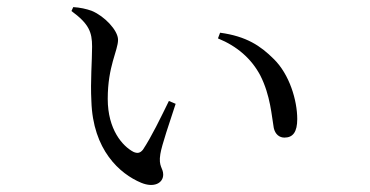

<svg xmlns="http://www.w3.org/2000/svg" viewBox="-20 -516 1040 540"><path d="M239 -385C239 -344 234 -288 237 -232C241 -94 317 -27 377 -2C413 13 439 -1 439 -25C439 -44 425 -47 431 -83C435 -108 457 -172 474 -224L455 -232C432 -185 406 -131 382 -95C374 -85 366 -84 355 -89C325 -105 283 -151 283 -238C283 -330 312 -374 312 -404C312 -431 273 -471 239 -485C224 -491 204 -495 186 -496L181 -485C230 -449 239 -426 239 -385ZM593 -408C647 -386 687 -351 712 -304C741 -247 744 -189 750 -156C754 -138 766 -129 780 -129C804 -129 816 -145 816 -181C816 -234 794 -307 750 -350C713 -387 673 -414 599 -424Z"/></svg>

Font: Source Han Serif KR
Style: Regular
Weight: 400
Designer: Ryoko NISHIZUKA 西塚涼子 (kana & ideographs); Frank Grießhammer (Latin, Greek & Cyrillic); Wenlong ZHANG 张文龙 (bopomofo); San
Foundry: Adobe
Version: Version 2.001;hotconv 1.1.0;makeotfexe 2.6.0